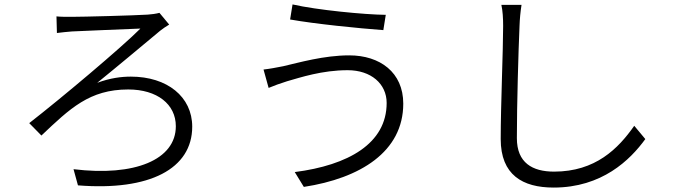

<svg xmlns="http://www.w3.org/2000/svg" viewBox="-20 -799 3040 867"><path d="M235 -725 237 -650C257 -653 284 -655 305 -657C355 -660 551 -667 614 -670C527 -583 261 -359 112 -243L167 -187C296 -309 384 -395 559 -395C690 -395 774 -328 774 -229C774 -78 589 -1 312 -35L332 38C656 64 848 -37 848 -227C848 -362 735 -453 571 -453C529 -453 478 -447 419 -425C502 -492 625 -595 703 -660C713 -668 733 -682 744 -688L700 -741C686 -737 663 -734 647 -733C585 -729 355 -723 303 -723C277 -723 253 -723 235 -725Z M1726 -334C1726 -151 1553 -53 1311 -22L1352 45C1607 6 1801 -114 1801 -331C1801 -472 1696 -549 1557 -549C1442 -549 1329 -516 1259 -500C1229 -494 1197 -488 1170 -485L1193 -402C1217 -412 1244 -422 1276 -432C1336 -449 1434 -482 1550 -482C1655 -482 1726 -421 1726 -334ZM1301 -779 1290 -711C1402 -691 1601 -671 1711 -663L1722 -732C1626 -733 1410 -754 1301 -779Z M2335 -777H2244C2250 -750 2252 -717 2252 -682C2252 -573 2241 -322 2241 -171C2241 -9 2340 48 2480 48C2698 48 2825 -76 2894 -171L2844 -231C2772 -128 2669 -24 2482 -24C2384 -24 2314 -64 2314 -175C2314 -329 2321 -568 2326 -682C2327 -713 2330 -745 2335 -777Z"/></svg>

Font: Noto Sans CJK SC DemiLight
Style: Regular
Weight: 350
Designer: Ryoko NISHIZUKA 西塚涼子 (kana, bopomofo & ideographs); Paul D. Hunt (Latin, Greek & Cyrillic); Sandoll Communications 산돌커뮤니
Foundry: Adobe
Version: Version 2.004;hotconv 1.0.118;makeotfexe 2.5.65603